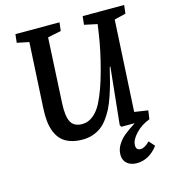

<svg xmlns="http://www.w3.org/2000/svg" viewBox="-132 -808 1030 1150"><g transform="rotate(-15 382.5 -232.5)"><path d="M637.2 -65.9 721.2 -53.2 713.9 0Q662.1 19 626 57.4Q589.8 95.7 589.8 128.9Q589.8 159.2 618.2 159.2Q642.6 159.2 674.8 127L706.1 162.1Q650.4 234.9 574.2 234.9Q538.1 234.9 514.6 215.6Q491.2 196.3 491.2 161.1Q491.2 128.9 508.5 100.3Q525.9 71.8 552.2 50Q578.6 28.3 623 0H540L533.2 -12.2L569.8 -365.2H565.9Q553.7 -313 543 -273.4Q532.2 -233.9 518.1 -192.4Q503.9 -150.9 489 -121.3Q474.1 -91.8 454.1 -64.9Q434.1 -38.1 411.4 -21.5Q388.7 -4.9 359.9 4.6Q331.1 14.2 296.9 14.2Q252.9 14.2 220.2 2.4Q187.5 -9.3 167 -30Q146.5 -50.8 134.3 -81.5Q122.1 -112.3 118.4 -147.9Q114.7 -183.6 117.2 -228L139.2 -632.8L64.9 -647.9L70.8 -700.2H344.2L337.9 -647.9L254.9 -630.9L233.9 -230Q229.5 -148.9 248.5 -112.5Q267.6 -76.2 318.8 -76.2Q356 -76.2 387 -101.1Q418 -126 439.9 -168.9Q476.6 -240.7 507.6 -356.2Q538.6 -471.7 553.2 -569.8L562 -630.9L481.9 -647.9L487.8 -700.2H745.1L738.8 -647.9L668 -630.9Z"/></g></svg>

Font: Literata Book SemiBold
Style: Italic
Weight: 600
Italic angle: -3°
Designer: Latin by Veronika Burian and Jose Scaglione. Greek by Irene Vlachou. Cyrillic by Vera Evstafieva
Foundry: TypeTogether
Version: Version 1.003;PS 001.003;hotconv 1.0.88;makeotf.lib2.5.64775